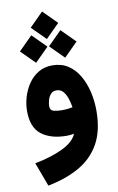

<svg xmlns="http://www.w3.org/2000/svg" viewBox="-106 -791 687 1114"><g transform="rotate(-10 237.0 -233.5)"><path d="M224.6 -733.9 305.7 -652.8 224.6 -571.8 143.6 -652.8ZM310.5 -608.9 391.6 -527.8 310.5 -446.8 229.5 -527.8ZM139.2 -608.9 220.2 -527.8 139.2 -446.8 58.1 -527.8ZM435.5 -113.3Q435.5 4.4 392.1 81.3Q348.6 158.2 269.8 202.6Q190.9 247.1 85.4 267.1L33.2 126.5Q130.4 107.9 197.8 75.4Q265.1 43 284.2 -3.4Q261.7 1 241.7 1Q148.4 1 93.5 -40.8Q38.6 -82.5 38.6 -179.7Q38.6 -219.2 50.5 -260.7Q62.5 -302.2 86.2 -337.4Q109.9 -372.6 145.5 -394.3Q181.2 -416 228 -416Q281.7 -416 320.8 -390.4Q359.9 -364.7 385.3 -321Q410.6 -277.3 423.1 -223.6Q435.5 -169.9 435.5 -113.3ZM238.8 -149.9Q259.8 -149.9 276.4 -152.1Q293 -154.3 302.2 -156.2Q299.3 -175.3 291.7 -201.9Q284.2 -228.5 268.8 -248.8Q253.4 -269 227.1 -269Q205.1 -269 192.6 -254.2Q180.2 -239.3 175 -219.7Q169.9 -200.2 169.9 -185.5Q169.9 -161.1 190.4 -155.5Q210.9 -149.9 238.8 -149.9Z"/></g></svg>

Font: Vazirmatn UI FD Black
Style: Regular
Weight: 900
Designer: Saber Rastikerdar
Foundry: Saber Rastikerdar
Version: Version 33.003